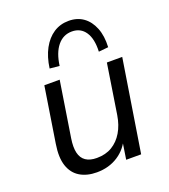

<svg xmlns="http://www.w3.org/2000/svg" viewBox="-138 -844 836 952"><g transform="rotate(-20 280.5 -368.0)"><path d="M210 9Q158 9 121.5 -13Q85 -35 70 -79.5Q55 -124 66 -193L112 -486H193L147 -193Q140 -148 147 -118Q154 -88 176 -73Q198 -58 234 -58Q281 -58 315 -78.5Q349 -99 371 -136Q393 -173 401 -223L442 -486H523L446 0H367L384 -110H394Q371 -54 322.5 -22.5Q274 9 210 9ZM216 -550 165 -555Q173 -614 196 -656.5Q219 -699 254 -722Q289 -745 334 -745Q379 -745 411 -722Q443 -699 460 -656.5Q477 -614 474 -555L423 -550Q426 -617 401.5 -653.5Q377 -690 331 -690Q285 -690 255 -653.5Q225 -617 216 -550Z"/></g></svg>

Font: Nunito Sans 12pt ExtraLight 12pt
Style: Italic
Weight: 400
Italic angle: -9°
Version: Version 3.101;gftools[0.9.27]